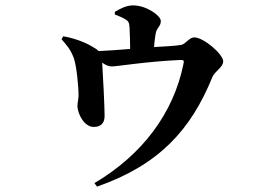

<svg xmlns="http://www.w3.org/2000/svg" viewBox="-20 -621 1040 714"><path d="M407 -567C423 -561 436 -556 448 -548C461 -540 461 -531 462 -513C463 -492 464 -462 464 -439C429 -436 387 -433 347 -431C341 -437 332 -443 319 -450C290 -467 247 -481 215 -486L209 -475C229 -452 243 -436 254 -406C265 -378 273 -291 272 -263C271 -248 268 -236 268 -228C268 -196 295 -148 329 -149C354 -149 369 -162 369 -190C369 -223 363 -344 360 -388C373 -379 383 -374 396 -374C417 -374 520 -392 651 -398C664 -398 665 -396 662 -382C625 -200 509 -45 331 60L341 73C572 -8 690 -138 770 -335C780 -357 810 -371 810 -393C810 -419 738 -482 702 -482C684 -482 670 -457 654 -454C629 -450 590 -448 553 -446C554 -465 557 -484 559 -497C564 -521 578 -522 578 -543C578 -563 524 -601 475 -601C449 -601 426 -588 407 -577Z"/></svg>

Font: Noto Serif CJK JP
Style: Bold
Weight: 700
Designer: Ryoko NISHIZUKA 西塚涼子 (kana & ideographs); Frank Grießhammer (Latin, Greek & Cyrillic); Wenlong ZHANG 张文龙 (bopomofo); San
Foundry: Adobe Systems Incorporated
Version: Version 1.000;PS 1;hotconv 16.6.53;makeotf.lib2.5.65590